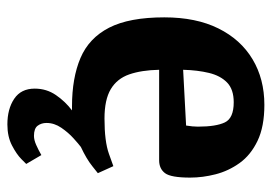

<svg xmlns="http://www.w3.org/2000/svg" viewBox="-128 -421 736 520"><g transform="rotate(90 240.0 -161.0)"><path d="M317 187Q275 187 247.5 168.5Q220 150 220 113Q220 81 237.5 55.5Q255 30 279 12Q276 12 273.5 12Q271 12 268 12Q191 12 137 -11Q83 -34 55 -88.5Q27 -143 27 -238Q27 -324 57 -384.5Q87 -445 140.5 -477Q194 -509 264 -509Q323 -509 361.5 -490.5Q400 -472 421.5 -442Q443 -412 452 -377Q461 -342 461 -308Q461 -256 449 -240Q437 -224 414 -224H169Q170 -176 181.5 -143Q193 -110 221.5 -93Q250 -76 301 -76Q363 -76 396.5 -88Q430 -100 430 -100L449 -58Q449 -58 429.5 -42.5Q410 -27 378 -12Q370 -6 354.5 8Q339 22 326 41Q313 60 313 81Q313 95 320.5 105Q328 115 348 115Q359 115 372.5 109Q386 103 400 95L424 136Q424 136 411 149Q398 162 374 174.5Q350 187 317 187ZM169 -289 320 -297Q323 -315 323 -329Q323 -378 311.5 -402Q300 -426 257 -426Q222 -426 203.5 -408Q185 -390 177.5 -359Q170 -328 169 -289Z"/></g></svg>

Font: Faustina VF Beta
Style: Regular
Weight: 400
Designer: Alfonso Garcia
Foundry: Omnibus-Type
Version: Version 1.006